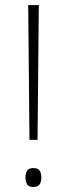

<svg xmlns="http://www.w3.org/2000/svg" viewBox="-20 -734 265 762"><path d="M129 -179H97L92 -714H134ZM81 -30Q81 -45 87.5 -56Q94 -67 112 -67Q131 -67 137.5 -56.5Q144 -46 144 -30Q144 -13 137.5 -2.5Q131 8 112 8Q94 8 87.5 -2.5Q81 -13 81 -30Z"/></svg>

Font: Noto Sans Arabic ExtCond ExtLt
Style: Regular
Weight: 200
Width: 2
Designer: Monotype Design Team, Nadine Chahine, Nizar Qandah and Khaled Hosny
Foundry: Monotype Imaging Inc.
Version: Version 2.012; ttfautohint (v1.8.4.7-5d5b)